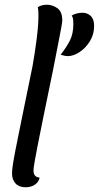

<svg xmlns="http://www.w3.org/2000/svg" viewBox="-20 -774 419 814"><path d="M267 -536Q262 -536 254 -537.5Q246 -539 237 -542Q260 -571 275.5 -600.5Q291 -630 291 -672Q291 -682 290 -691.5Q289 -701 284 -708Q291 -713 304 -716.5Q317 -720 330 -720Q350 -720 364.5 -706.5Q379 -693 379 -664Q379 -628 361 -599Q343 -570 317 -553Q291 -536 267 -536ZM89 20Q61 20 46 4Q31 -12 31 -39Q31 -47 32 -56.5Q33 -66 35.5 -83Q38 -100 44 -130Q50 -160 59.5 -207.5Q69 -255 83.5 -325.5Q98 -396 118 -494Q128 -550 135.5 -609Q143 -668 143 -708Q143 -719 142.5 -727.5Q142 -736 140 -743Q146 -748 156.5 -751Q167 -754 179 -754Q202 -754 223 -739.5Q244 -725 244 -687Q244 -680 239.5 -655.5Q235 -631 228.5 -598Q222 -565 215.5 -531.5Q209 -498 204 -473Q179 -352 163.5 -276Q148 -200 139.5 -156.5Q131 -113 127.5 -92.5Q124 -72 123 -64.5Q122 -57 122 -51Q122 -37 128.5 -29.5Q135 -22 148 -21Q145 -7 136 2Q127 11 115 15.5Q103 20 89 20Z"/></svg>

Font: Sansita Swashed Light
Style: Regular
Weight: 300
Designer: Pablo Cosgaya
Foundry: Omnibus-Type
Version: Version 1.003